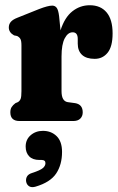

<svg xmlns="http://www.w3.org/2000/svg" viewBox="-20 -474 464 752"><path d="M211.5 -410.5 217 -355Q233 -405.5 263.2 -429.5Q293.5 -453.5 331.5 -453.5Q374 -453.5 397.5 -425.5Q421 -397.5 421 -343Q421 -291.5 401.5 -267.5Q382 -243.5 351 -243.5Q318 -243.5 301.2 -259.2Q284.5 -275 284.5 -303V-321.5Q284.5 -347.5 264.5 -347.5Q246 -347.5 233.5 -323.8Q221 -300 221 -253V-117Q221 -78 245 -74L274.5 -70Q304 -65 304 -34Q304 -19 294.5 -9.5Q285 0 267 0H56.5Q20.5 0 20.5 -34Q20.5 -46.5 25.5 -54.5Q30.5 -62.5 40.5 -70L50 -74Q57.5 -78.5 60.8 -86.8Q64 -95 64 -117V-296Q64 -314 60 -321.2Q56 -328.5 47 -333L35 -335.5Q14.5 -347 14.5 -366.5Q14.5 -379 22.2 -388.2Q30 -397.5 48 -404.5L133 -438.5Q168 -452 184.5 -452Q195.5 -452 202 -443.5Q208.5 -435 211.5 -410.5ZM134.5 152.5Q108 152.5 94.2 138.2Q80.5 124 80.5 100Q80.5 72.5 100.2 55.5Q120 38.5 148 38.5Q180.5 38.5 201.8 59.2Q223 80 223 121Q223 171 200 205.5Q177 240 119.5 257Q104 261.5 94.5 255.8Q85 250 82.5 238Q80.5 226.5 85.8 217.2Q91 208 105.5 203.5Q138 193 148 184.2Q158 175.5 158 165Q158 152.5 143 152.5Z"/></svg>

Font: Fraunces 144pt SuperSoft
Style: Bold
Weight: 700
Version: Version 1.000;[b76b70a41]